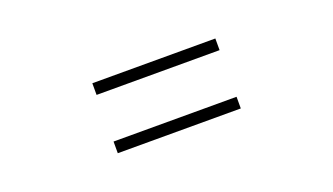

<svg xmlns="http://www.w3.org/2000/svg" viewBox="-37 -689 1073 619"><g transform="rotate(-20 500.0 -380.0)"><path d="M711 -460V-500H289V-460ZM711 -260V-300H289V-260Z"/></g></svg>

Font: Noto Serif TC Light
Style: Regular
Weight: 300
Designer: Ryoko NISHIZUKA 西塚涼子 (kana & ideographs); Frank Grießhammer (Latin, Greek & Cyrillic); Wenlong ZHANG 张文龙 (bopomofo); San
Foundry: Adobe
Version: Version 2.001;hotconv 1.1.0;makeotfexe 2.6.0